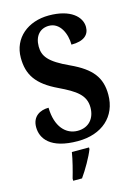

<svg xmlns="http://www.w3.org/2000/svg" viewBox="-138 -798 784 1093"><g transform="rotate(-15 254.0 -251.5)"><path d="M238 10C380 10 473 -72 473 -201C473 -302 427 -362 306 -418C188 -472 161 -511 161 -568C161 -631 196 -667 247 -667C313 -667 344 -594 344 -530C418 -530 450 -560 450 -606C450 -666 390 -724 262 -724C139 -724 46 -649 46 -532C46 -432 88 -368 208 -311C304 -265 356 -230 356 -157C356 -94 319 -47 252 -47C183 -47 127 -104 125 -217C75 -217 28 -192 28 -128C28 -61 76 10 238 10ZM153 208V221H205C235 179 273 113 289 71V61H188C181 106 165 167 153 208Z"/></g></svg>

Font: Noto Serif Tamil Condensed
Style: Bold Italic
Weight: 700
Width: 3
Italic angle: -12°
Designer: Indian Type Foundry, Tom Grace, and the Monotype Design Team
Foundry: Monotype Imaging Inc.
Version: Version 2.003